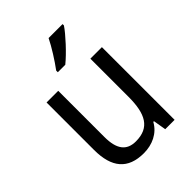

<svg xmlns="http://www.w3.org/2000/svg" viewBox="-221 -878 1001 1001"><g transform="rotate(-45 279.5 -378.0)"><path d="M421 -756V-766H318C296 -721 258 -661 226 -618V-606H281C326 -642 396 -718 421 -756ZM481 -536H396V-255C396 -129 361 -63 259 -63C191 -63 159 -106 159 -195V-536H73V-186C73 -56 128 10 245 10C307 10 365 -16 395 -71H400L412 0H481Z"/></g></svg>

Font: Noto Sans Lao Looped SemiCondensed
Style: Regular
Weight: 400
Width: 4
Designer: Mark Frömberg, Ben Mitchell
Foundry: The Fontpad Ltd
Version: Version 1.003